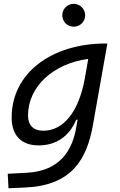

<svg xmlns="http://www.w3.org/2000/svg" viewBox="-20 -750 626 1004"><path d="M24.4 234.4 112.3 230.5C354.5 219.7 434.1 85 466.3 -98.1L541.5 -522.5H532.2C252.4 -522.5 41 -370.1 41 -135.3C41 -42 91.3 10.3 182.1 10.3C274.4 10.3 343.3 -38.1 378.4 -124H385.7L378.4 -82.5C358.9 31.7 296.9 143.6 122.1 153.3L20.5 158.7ZM441.4 -441.9 424.3 -343.8 422.9 -336.9C392.1 -169.4 314.5 -66.4 206.1 -66.4C154.8 -66.4 126.5 -94.7 126.5 -146C126.5 -298.8 261.2 -418.5 441.4 -441.9ZM365.7 -610.4C398.4 -610.4 425.3 -636.7 425.3 -669.9C425.3 -703.1 398.4 -730 365.7 -730C332.5 -730 305.7 -703.1 305.7 -669.9C305.7 -636.7 332.5 -610.4 365.7 -610.4Z"/></svg>

Font: Cascadia Code SemiLight
Style: Italic
Weight: 350
Italic angle: -10°
Monospace: yes
Designer: Aaron Bell
Foundry: Saja Typeworks
Version: Version 2404.023